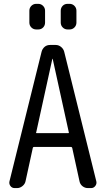

<svg xmlns="http://www.w3.org/2000/svg" viewBox="-20 -960 540 980"><path d="M247.1 -659.2 165 -285.2Q162.1 -280.3 168 -280.3H328.1Q333 -280.3 331.1 -285.2L249 -659.2Q249 -660.2 248 -660.2Q247.1 -660.2 247.1 -659.2ZM54.7 0Q41 0 33.2 -10.7Q25.4 -21.5 28.3 -34.2L192.4 -696.3Q196.3 -710.9 207.5 -720.7Q218.8 -730.5 235.4 -730.5H264.6Q279.3 -730.5 291.5 -720.7Q303.7 -710.9 307.6 -696.3L471.7 -34.2Q474.6 -21.5 466.3 -10.7Q458 0 445.3 0H428.7Q413.1 0 400.9 -9.8Q388.7 -19.5 385.7 -35.2L348.6 -205.1Q346.7 -210 342.8 -210H153.3Q148.4 -210 147.5 -205.1L110.4 -35.2Q107.4 -20.5 94.7 -10.3Q82 0 67.4 0ZM335 -940.4Q349.6 -940.4 359.9 -930.2Q370.1 -919.9 370.1 -905.3V-844.7Q370.1 -830.1 359.9 -819.8Q349.6 -809.6 335 -809.6H325.2Q310.5 -809.6 300.3 -819.8Q290 -830.1 290 -844.7V-905.3Q290 -919.9 299.8 -930.2Q309.6 -940.4 325.2 -940.4ZM165 -940.4H174.8Q189.5 -940.4 199.7 -930.2Q210 -919.9 210 -905.3V-844.7Q210 -830.1 200.2 -819.8Q190.4 -809.6 174.8 -809.6H165Q150.4 -809.6 140.1 -819.8Q129.9 -830.1 129.9 -844.7V-905.3Q129.9 -919.9 140.1 -930.2Q150.4 -940.4 165 -940.4Z"/></svg>

Font: Rounded-L Mgen+ 2m regular
Style: Regular
Weight: 400
Designer: [Source Han Sans]
Ryoko NISHIZUKA  (kana & ideographs); Paul D. Hunt (Latin, Greek & Cyrillic); Wenlong ZHANG  (bopomofo
Version: Version 1.059.20150602